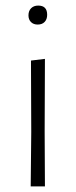

<svg xmlns="http://www.w3.org/2000/svg" viewBox="-20 -668 273 688"><path d="M117 -648Q149 -648 149 -615Q149 -599 140 -589.5Q131 -580 115 -580Q100 -580 91 -589Q82 -598 82 -613Q82 -629 91.5 -638.5Q101 -648 117 -648ZM90 0 92 -195 91 -451 141 -457 140 -198 141 0Z"/></svg>

Font: Alegreya Sans Light
Style: Regular
Weight: 300
Designer: Juan Pablo del Peral
Foundry: Huerta Tipografica
Version: Version 2.007